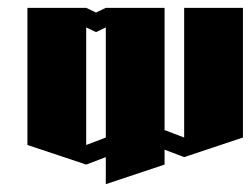

<svg xmlns="http://www.w3.org/2000/svg" viewBox="-20 -520 640 490"><path d="M400 -500ZM50 -500H200L225 -488L250 -500H400V-188L450 -169V-500H600V-169L450 -119L400 -138V-100L250 -50V-119L200 -100L50 -150ZM200 -450V-150L250 -169V-450L225 -438Z"/></svg>

Font: SOV_Meka
Style: Book
Weight: 400
Version: Version 1.00